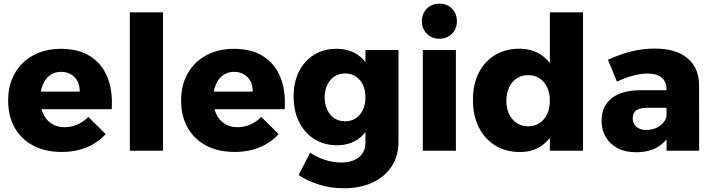

<svg xmlns="http://www.w3.org/2000/svg" viewBox="-20 -808 3819 1029"><path d="M407.3 -317.1Q407.6 -349.6 395.1 -373.1Q382.6 -396.6 359.9 -409.8Q337.1 -423 307.3 -423Q272.4 -423 247.5 -404.4Q222.6 -385.9 209.1 -353.2Q195.7 -320.6 195.7 -278.4Q195.7 -230.6 212.1 -196.6Q228.4 -162.6 257.8 -144.4Q287.1 -126.3 325.7 -126.3Q397.6 -126.3 453.4 -181.3L546.4 -89.4Q505.1 -43.6 445.4 -18.6Q385.7 6.3 310.4 6.3Q222.1 6.3 157.7 -28Q93.3 -62.3 58.4 -124.2Q23.6 -186.1 23.6 -268.4Q23.6 -352.4 59 -414.6Q94.4 -476.9 158 -511.4Q221.6 -546 305.7 -546.4Q400.9 -546.4 463.6 -506.5Q526.3 -466.6 555.7 -394Q585.1 -321.4 578.7 -222.6H171.4V-317.1Z M675.9 -742H853.7V0H675.9Z M1334.3 -317.1Q1334.6 -349.6 1322.1 -373.1Q1309.6 -396.6 1286.9 -409.8Q1264.1 -423 1234.3 -423Q1199.4 -423 1174.5 -404.4Q1149.6 -385.9 1136.1 -353.2Q1122.7 -320.6 1122.7 -278.4Q1122.7 -230.6 1139.1 -196.6Q1155.4 -162.6 1184.8 -144.4Q1214.1 -126.3 1252.7 -126.3Q1324.6 -126.3 1380.4 -181.3L1473.4 -89.4Q1432.1 -43.6 1372.4 -18.6Q1312.7 6.3 1237.4 6.3Q1149.1 6.3 1084.7 -28Q1020.3 -62.3 985.4 -124.2Q950.6 -186.1 950.6 -268.4Q950.6 -352.4 986 -414.6Q1021.4 -476.9 1085 -511.4Q1148.6 -546 1232.7 -546.4Q1327.9 -546.4 1390.6 -506.5Q1453.3 -466.6 1482.7 -394Q1512.1 -321.4 1505.7 -222.6H1098.4V-317.1Z M2115.6 -48.4Q2115.6 28 2078.7 84Q2041.9 140 1976.1 170.5Q1910.4 201 1822.4 201Q1750.7 201 1688.3 180.8Q1625.9 160.6 1580.3 130.4L1641.9 10.3Q1678.7 34.9 1721.9 48.9Q1765 63 1808.9 63Q1849.6 63 1878.8 49.8Q1908 36.6 1923.4 12.7Q1938.7 -11.1 1938.7 -43.7V-540.1H2115.6ZM1781 -546.4Q1848.1 -546.9 1895.4 -515.5Q1942.6 -484.1 1967.4 -426.6Q1992.3 -369 1991.9 -289.6Q1992.3 -209.6 1967.9 -151.2Q1943.6 -92.9 1897.4 -61.2Q1851.1 -29.6 1785 -29.6Q1717.6 -29.6 1665.3 -62.1Q1613 -94.6 1583.3 -153.4Q1553.6 -212.3 1553.6 -290.6Q1553.6 -367.9 1582.5 -424.9Q1611.4 -482 1662.9 -514.2Q1714.4 -546.4 1781 -546.4ZM1829.7 -414.4Q1797.3 -414.4 1772.6 -398.4Q1747.9 -382.3 1734.1 -353.1Q1720.3 -324 1719.9 -285.9Q1720.3 -248.3 1734.1 -219.1Q1747.9 -190 1772.4 -173.9Q1796.9 -157.9 1829.7 -157.9Q1862.1 -157.9 1886.6 -173.9Q1911.1 -190 1924.9 -219.1Q1938.7 -248.3 1938.7 -285.9Q1938.7 -324.4 1924.9 -353.4Q1911.1 -382.3 1886.6 -398.4Q1862.1 -414.4 1829.7 -414.4Z M2245.9 -540.1H2423.3V0H2245.9ZM2334.9 -788.3Q2375.9 -788.3 2402.3 -761.9Q2428.7 -735.4 2428.7 -694.4Q2428.7 -653.9 2402.3 -627.2Q2375.9 -600.6 2334.9 -600.6Q2294.3 -600.6 2267.6 -627.2Q2241 -653.9 2241 -694.4Q2241 -735.4 2267.6 -761.9Q2294.3 -788.3 2334.9 -788.3Z M2763 -546.9Q2831.9 -546.9 2881.1 -513.2Q2930.3 -479.6 2957.2 -417.9Q2984.1 -356.3 2983.7 -271.7Q2984.1 -186.6 2958 -123.9Q2931.9 -61.1 2883.2 -27.2Q2834.6 6.7 2767.3 6.7Q2691.3 6.7 2634.4 -28.1Q2577.4 -62.9 2546 -126.1Q2514.6 -189.3 2514.6 -272.7Q2514.6 -355.6 2545.4 -416.9Q2576.3 -478.3 2632.4 -512.6Q2688.6 -546.9 2763 -546.9ZM2810.7 -405.3Q2775.9 -405.3 2749.4 -388Q2723 -370.7 2708.5 -339.6Q2694 -308.6 2693.6 -268Q2694 -227.4 2708.5 -196.6Q2723 -165.7 2749.4 -148.4Q2775.9 -131.1 2810.7 -131.1Q2845.6 -131.1 2871.7 -148.4Q2897.9 -165.7 2912.4 -196.6Q2926.9 -227.4 2926.9 -268Q2926.9 -309 2912.4 -339.9Q2897.9 -370.7 2871.7 -388Q2845.6 -405.3 2810.7 -405.3ZM2926.9 -742H3104.7V0H2926.9Z M3445.6 -230.1Q3408.4 -230.1 3389.7 -216.6Q3371 -203 3371 -173.7Q3371 -145.3 3390.2 -128.4Q3409.4 -111.6 3443.7 -111.6Q3470.7 -111.6 3493.3 -120.9Q3515.9 -130.1 3531.3 -146.5Q3546.7 -162.9 3552.3 -184L3576.6 -104.7Q3555 -50.4 3507.1 -21.3Q3459.3 7.9 3388.9 7.9Q3331.3 7.9 3289.9 -13.9Q3248.4 -35.6 3226.3 -73.6Q3204.1 -111.7 3204.1 -161.1Q3204.1 -238.3 3257.5 -281Q3310.9 -323.7 3411.4 -324.7H3569.1V-230.1ZM3551.9 -331.3Q3551.9 -370.1 3525.9 -392Q3499.9 -413.9 3448.9 -413.9Q3414.9 -413.9 3372.8 -402.7Q3330.7 -391.6 3286.7 -370.3L3238 -487.7Q3280.7 -507.3 3321.4 -520.6Q3362.1 -533.9 3403.9 -540.7Q3445.7 -547.6 3490.4 -547.6Q3602.6 -547.6 3664.4 -496.1Q3726.1 -444.6 3726.6 -351.9L3727 0H3552.3Z"/></svg>

Font: Alexandria
Style: Regular
Weight: 400
Designer: Mohamed Gaber
Foundry: Kief Type Foundry
Version: Version 5.100